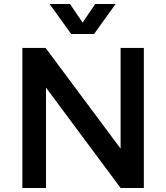

<svg xmlns="http://www.w3.org/2000/svg" viewBox="-20 -940 832 960"><path d="M228 -919.9H330.1L393.1 -827.1L456.1 -919.9H558.1L450.2 -770H335.9ZM91.8 0V-700.2H208L583 -196.8V-700.2H699.2V0H583L210 -502V0Z"/></svg>

Font: TruenoRg
Style: Book
Weight: 400
Designer: Julieta Ulanovsky
Foundry: Julieta Ulanovsky
Version: Version 3.001b